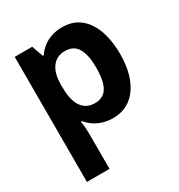

<svg xmlns="http://www.w3.org/2000/svg" viewBox="-186 -681 973 1045"><g transform="rotate(-30 300.0 -158.5)"><path d="M55 240V-546H165L190 -475H197Q215 -502 240 -520.5Q265 -539 295 -548Q325 -557 358 -557Q411 -557 449 -535Q487 -513 511.5 -474.5Q536 -436 548 -384.5Q560 -333 560 -274Q560 -185 534.5 -121Q509 -57 463 -23Q417 11 353 11Q323 11 294 3Q265 -5 240.5 -21Q216 -37 197 -60H190Q195 -35 196 -15Q197 5 197 19V240ZM308 -109Q361 -109 385.5 -149Q410 -189 410 -276Q410 -354 385.5 -395.5Q361 -437 307 -437Q255 -437 226 -398.5Q197 -360 197 -291V-275Q197 -190 226 -149.5Q255 -109 308 -109Z"/></g></svg>

Font: Noto Sans Mono
Style: Bold
Weight: 700
Designer: Monotype Design Team
Foundry: Monotype Imaging Inc.
Version: Version 2.014